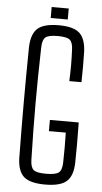

<svg xmlns="http://www.w3.org/2000/svg" viewBox="-60 -932 516 975"><g transform="rotate(5 198.0 -444.5)"><path d="M208 6Q131 6 99.5 -22Q68 -50 66 -116Q64 -263 64 -399.5Q64 -536 66 -682Q68 -749 99.5 -777.5Q131 -806 207 -806Q282 -806 313 -778Q344 -750 347 -684Q348 -641 348 -606Q348 -571 347 -528H285Q287 -573 287 -608Q287 -643 285 -687Q284 -725 268.5 -738Q253 -751 207 -751Q160 -751 144.5 -738Q129 -725 128 -687Q126 -606 125 -536Q124 -466 124 -400Q124 -334 125 -264Q126 -194 128 -113Q129 -75 144.5 -62Q160 -49 208 -49Q257 -49 273 -62Q289 -75 290 -113Q291 -155 291 -189.5Q291 -224 290 -266H204V-323H351Q352 -257 352 -209.5Q352 -162 351 -116Q349 -50 317 -22Q285 6 208 6ZM163 -839V-895H250V-839Z"/></g></svg>

Font: Big Shoulders Text Light
Style: Regular
Weight: 300
Designer: Patric King
Foundry: XO Type Co
Version: Version 1.000; ttfautohint (v1.8.2)